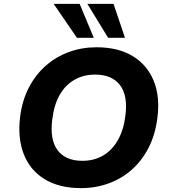

<svg xmlns="http://www.w3.org/2000/svg" viewBox="-20 -960 884 991"><path d="M398 11Q287 11 211.5 -34.5Q136 -80 103 -163.5Q70 -247 84 -359Q95 -443 129.5 -509Q164 -575 216.5 -621Q269 -667 335.5 -691.5Q402 -716 478 -716Q590 -716 665 -670.5Q740 -625 773.5 -542.5Q807 -460 792 -349Q781 -263 746.5 -196.5Q712 -130 660 -84Q608 -38 541 -13.5Q474 11 398 11ZM405 -130Q466 -130 512.5 -157.5Q559 -185 588.5 -237Q618 -289 627 -361Q641 -466 599.5 -520.5Q558 -575 471 -575Q411 -575 364 -548Q317 -521 288 -470Q259 -419 250 -345Q236 -240 277 -185Q318 -130 405 -130ZM538 -765 431 -940H566L625 -765ZM377 -765 257 -940H391L464 -765Z"/></svg>

Font: Nunito Sans 7pt ExtraBold
Style: Italic
Weight: 800
Italic angle: -9°
Designer: Vernon Adams
Foundry: Vernon Adams
Version: Version 3.101;gftools[0.9.27]